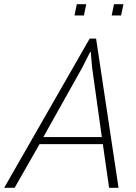

<svg xmlns="http://www.w3.org/2000/svg" viewBox="-38 -895 649 915"><path d="M361.8 -821.3H316.9L328.1 -875H373ZM539.1 -821.3H494.1L505.4 -875H550.3ZM452.1 -208H150.4L31.7 0H-18.1L389.2 -710.9H419.9L526.9 0H481.9ZM168.5 -241.7H447.3L400.9 -573.7L394.5 -647.5H391.6L355 -574.7Z"/></svg>

Font: Ufes Sans Thin
Style: Italic
Weight: 100
Designer: Ricardo Esteves & Thais Bronze
Foundry: ProDesignUfes - Ricardo Esteves, Thais Bronze
Version: Version 2.0